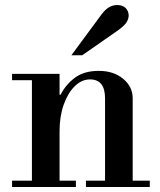

<svg xmlns="http://www.w3.org/2000/svg" viewBox="-20 -744 636 764"><path d="M398 -15V-353Q398 -428 338 -428Q305 -428 277.5 -401Q250 -374 233.5 -327.5Q217 -281 217 -222L197 -367H221Q242 -408 278.5 -435Q315 -462 373 -462Q432 -462 470 -430.5Q508 -399 508 -353V-15ZM28 0V-25H282V0ZM107 -15V-434H217V-15ZM322 0V-25H576V0ZM28 -425V-450H217V-425ZM264 -524 382 -684Q399 -707 414.5 -715.5Q430 -724 446 -724Q468 -724 480 -712Q492 -700 492 -682Q492 -669 483 -654.5Q474 -640 442 -618L307 -524Z"/></svg>

Font: Libre Bodoni
Style: Regular
Weight: 400
Designer: Pablo Impallari, Rodrigo Fuenzalida
Foundry: Impallari Type
Version: Version 2.005;gftools[0.9.23]